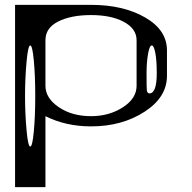

<svg xmlns="http://www.w3.org/2000/svg" viewBox="-20 -770 790 790"><path d="M625 -468.8Q625 -521.5 619.1 -551.8Q613.3 -583 604.5 -583Q595.7 -583 589.8 -551.8Q583 -515.6 583 -468.8Q583 -408.2 584 -399.4Q585.9 -385.7 594.7 -385.7Q625 -385.7 625 -468.8ZM89.8 -521.5Q83 -449.2 83 -375Q83 -300.8 89.8 -228.5Q95.7 -167 104.5 -167Q113.3 -167 119.1 -228.5Q125 -290 125 -375Q125 -460 119.1 -521.5Q113.3 -583 104.5 -583Q95.7 -583 89.8 -521.5ZM42 -750H354.5Q487.3 -750 577.1 -698.2Q667 -646.5 667 -562.5V-458Q667 -370.1 575.2 -310.5Q482.4 -250 354.5 -250Q251 -250 167 -292V0H42ZM542 -417V-604.5Q542 -652.3 488.3 -680.7Q436.5 -708 354.5 -708Q272.5 -708 219.7 -681.6Q167 -655.3 167 -604.5V-417Q167 -366.2 221.7 -329.1Q276.4 -292 354.5 -292Q429.7 -292 486.3 -329.1Q542 -365.2 542 -417Z"/></svg>

Font: okolaksMetalik
Style: bold
Weight: 700
Width: 7
Version: Version 0.6